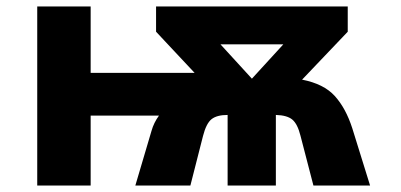

<svg xmlns="http://www.w3.org/2000/svg" viewBox="-20 -573 1240 593"><path d="M661 -436H855L758 -330ZM260 0V-216H471Q455 -194 448 -169L398 0H568L607 -153Q617 -192 633.5 -205Q650 -218 683 -218V0H832V-218Q867 -217 883 -203.5Q899 -190 908 -154L948 0H1123L1068 -177Q1048 -239 1014 -276.5Q980 -314 913 -327L1054 -475V-553H462V-475L581 -348H260V-553H95V0Z"/></svg>

Font: Noto Sans Mono UI ExtraBold
Style: Regular
Weight: 800
Designer: Monotype Design team
Foundry: Monotype Imaging Inc.
Version: 1.000